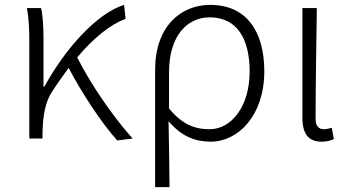

<svg xmlns="http://www.w3.org/2000/svg" viewBox="-20 -567 1428 786"><path d="M460 8 523 0C439 -93 349 -227 296 -332C365 -414 434 -468 494 -490L488 -547C378 -513 249 -371 162 -213H158V-412C158 -457 155 -508 148 -534H90C99 -490 100 -438 100 -395V0H154V-26C156 -91 164 -149 194 -193C216 -227 239 -259 261 -289C314 -188 395 -64 460 8Z M615 199H674C673 96 672 32 670 -71C723 -8 780 13 843 13C954 13 1062 -93 1062 -275C1062 -441 987 -547 841 -547C719 -547 615 -458 615 -281ZM838 -38C785 -38 730 -52 672 -123V-271C672 -426 751 -496 838 -496C954 -496 1002 -403 1002 -274C1002 -132 928 -38 838 -38Z M1296 13C1319 13 1335 8 1347 2L1338 -44C1325 -40 1316 -38 1306 -38C1286 -38 1272 -50 1272 -78C1272 -225 1275 -379 1277 -534H1218V-85C1218 -19 1243 13 1296 13Z"/></svg>

Font: Noto Sans CJK SC Light
Style: Regular
Weight: 300
Designer: Ryoko NISHIZUKA 西塚涼子 (kana, bopomofo & ideographs); Paul D. Hunt (Latin, Greek & Cyrillic); Sandoll Communications 산돌커뮤니
Foundry: Adobe
Version: Version 2.004;hotconv 1.0.118;makeotfexe 2.5.65603